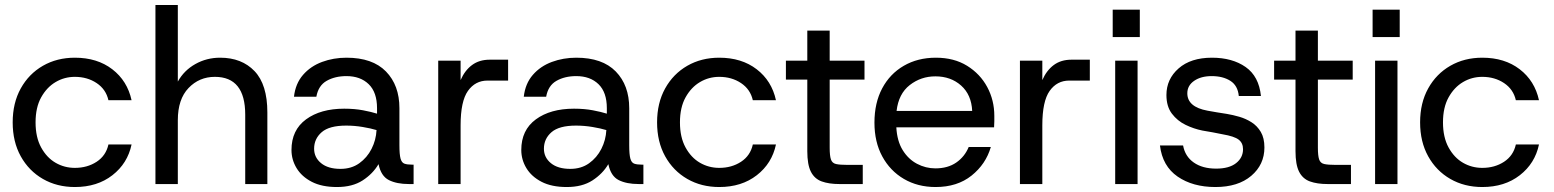

<svg xmlns="http://www.w3.org/2000/svg" viewBox="-20 -740 6247 772"><path d="M281 12Q209 12 152.5 -20.5Q96 -53 63.5 -111.5Q31 -170 31 -248Q31 -326 63.5 -384.5Q96 -443 152.5 -475.5Q209 -508 281 -508Q371 -508 431.5 -461.5Q492 -415 509 -337H416Q406 -381 368.5 -406Q331 -431 281 -431Q239 -431 203.5 -410Q168 -389 145.5 -348.5Q123 -308 123 -248Q123 -188 145.5 -147Q168 -106 203.5 -85.5Q239 -65 281 -65Q331 -65 368.5 -89.5Q406 -114 416 -159H509Q493 -83 432 -35.5Q371 12 281 12Z M605 0V-720H695V-412Q720 -457 765.5 -482.5Q811 -508 865 -508Q952 -508 1003.5 -454Q1055 -400 1055 -288V0H966V-279Q966 -431 844 -431Q781 -431 738 -386Q695 -341 695 -257V0Z M1335 12Q1274 12 1233.5 -9Q1193 -30 1172.5 -64Q1152 -98 1152 -137Q1152 -217 1210.5 -260Q1269 -303 1364 -303Q1406 -303 1440 -296.5Q1474 -290 1496 -283V-305Q1496 -369 1462.5 -401.5Q1429 -434 1373 -434Q1327 -434 1293.5 -415Q1260 -396 1252 -351H1162Q1168 -404 1198.5 -439Q1229 -474 1275 -491Q1321 -508 1373 -508Q1478 -508 1532 -452.5Q1586 -397 1586 -305V-156Q1586 -119 1590.5 -102.5Q1595 -86 1606 -82Q1617 -78 1636 -78H1643V0H1624Q1575 0 1543.5 -16Q1512 -32 1502 -80Q1479 -41 1438 -14.5Q1397 12 1335 12ZM1349 -61Q1393 -61 1424.5 -83.5Q1456 -106 1474 -141.5Q1492 -177 1494 -217Q1471 -224 1438 -229.5Q1405 -235 1372 -235Q1304 -235 1273.5 -208.5Q1243 -182 1243 -142Q1243 -107 1271 -84Q1299 -61 1349 -61Z M1742 0V-496H1832V-418Q1849 -457 1878 -478.5Q1907 -500 1949 -500H2023V-416H1940Q1891 -416 1861.5 -374.5Q1832 -333 1832 -236V0Z M2259 12Q2198 12 2157.5 -9Q2117 -30 2096.5 -64Q2076 -98 2076 -137Q2076 -217 2134.5 -260Q2193 -303 2288 -303Q2330 -303 2364 -296.5Q2398 -290 2420 -283V-305Q2420 -369 2386.5 -401.5Q2353 -434 2297 -434Q2251 -434 2217.5 -415Q2184 -396 2176 -351H2086Q2092 -404 2122.5 -439Q2153 -474 2199 -491Q2245 -508 2297 -508Q2402 -508 2456 -452.5Q2510 -397 2510 -305V-156Q2510 -119 2514.5 -102.5Q2519 -86 2530 -82Q2541 -78 2560 -78H2567V0H2548Q2499 0 2467.5 -16Q2436 -32 2426 -80Q2403 -41 2362 -14.5Q2321 12 2259 12ZM2273 -61Q2317 -61 2348.5 -83.5Q2380 -106 2398 -141.5Q2416 -177 2418 -217Q2395 -224 2362 -229.5Q2329 -235 2296 -235Q2228 -235 2197.5 -208.5Q2167 -182 2167 -142Q2167 -107 2195 -84Q2223 -61 2273 -61Z M2872 12Q2800 12 2743.5 -20.5Q2687 -53 2654.5 -111.5Q2622 -170 2622 -248Q2622 -326 2654.5 -384.5Q2687 -443 2743.5 -475.5Q2800 -508 2872 -508Q2962 -508 3022.5 -461.5Q3083 -415 3100 -337H3007Q2997 -381 2959.5 -406Q2922 -431 2872 -431Q2830 -431 2794.5 -410Q2759 -389 2736.5 -348.5Q2714 -308 2714 -248Q2714 -188 2736.5 -147Q2759 -106 2794.5 -85.5Q2830 -65 2872 -65Q2922 -65 2959.5 -89.5Q2997 -114 3007 -159H3100Q3084 -83 3023 -35.5Q2962 12 2872 12Z M3355 0Q3313 0 3284 -10.5Q3255 -21 3240.5 -49.5Q3226 -78 3226 -132V-420H3140V-496H3226V-617H3316V-496H3456V-420H3316V-146Q3316 -114 3321 -99Q3326 -84 3341.5 -80.5Q3357 -77 3388 -77H3449V0Z M3742 12Q3670 12 3614.5 -20.5Q3559 -53 3527.5 -111Q3496 -169 3496 -247Q3496 -326 3527 -384.5Q3558 -443 3614 -475.5Q3670 -508 3743 -508Q3816 -508 3868.5 -475.5Q3921 -443 3949.5 -390Q3978 -337 3978 -274Q3978 -264 3978 -252.5Q3978 -241 3977 -228H3584Q3587 -173 3609.5 -136.5Q3632 -100 3667 -81.5Q3702 -63 3741 -63Q3791 -63 3825 -86.5Q3859 -110 3875 -149H3964Q3944 -80 3886.5 -34Q3829 12 3742 12ZM3741 -433Q3683 -433 3638 -398Q3593 -363 3585 -294H3889Q3886 -359 3844.5 -396Q3803 -433 3741 -433Z M4081 0V-496H4171V-418Q4188 -457 4217 -478.5Q4246 -500 4288 -500H4362V-416H4279Q4230 -416 4200.5 -374.5Q4171 -333 4171 -236V0Z M4454 -591V-701H4563V-591ZM4464 0V-496H4554V0Z M4867 12Q4776 12 4715 -30Q4654 -72 4644 -155H4737Q4745 -111 4780 -86.5Q4815 -62 4870 -62Q4922 -62 4950 -84Q4978 -106 4978 -140Q4978 -165 4960.5 -178.5Q4943 -192 4896 -200Q4877 -204 4855.5 -208Q4834 -212 4815 -215Q4780 -222 4747 -238Q4714 -254 4692 -283Q4670 -312 4670 -358Q4670 -422 4719 -465Q4768 -508 4853 -508Q4935 -508 4988.5 -470.5Q5042 -433 5050 -354H4961Q4957 -396 4927 -415Q4897 -434 4852 -434Q4809 -434 4781.5 -415Q4754 -396 4754 -365Q4754 -310 4835 -295Q4873 -288 4913 -282Q4937 -278 4963 -270.5Q4989 -263 5012 -248.5Q5035 -234 5049.5 -209.5Q5064 -185 5064 -147Q5064 -78 5011 -33Q4958 12 4867 12Z M5318 0Q5276 0 5247 -10.5Q5218 -21 5203.5 -49.5Q5189 -78 5189 -132V-420H5103V-496H5189V-617H5279V-496H5419V-420H5279V-146Q5279 -114 5284 -99Q5289 -84 5304.5 -80.5Q5320 -77 5351 -77H5412V0Z M5499 -591V-701H5608V-591ZM5509 0V-496H5599V0Z M5940 12Q5868 12 5811.5 -20.5Q5755 -53 5722.5 -111.5Q5690 -170 5690 -248Q5690 -326 5722.5 -384.5Q5755 -443 5811.5 -475.5Q5868 -508 5940 -508Q6030 -508 6090.5 -461.5Q6151 -415 6168 -337H6075Q6065 -381 6027.5 -406Q5990 -431 5940 -431Q5898 -431 5862.5 -410Q5827 -389 5804.5 -348.5Q5782 -308 5782 -248Q5782 -188 5804.5 -147Q5827 -106 5862.5 -85.5Q5898 -65 5940 -65Q5990 -65 6027.5 -89.5Q6065 -114 6075 -159H6168Q6152 -83 6091 -35.5Q6030 12 5940 12Z"/></svg>

Font: HostGroteskRegular
Style: Regular
Weight: 400
Designer: Doukan Karapınar based on Poppins by Indian Type Foundry, Jonny Pinhorn
Foundry: Element Type
Version: Version 1.001; ttfautohint (v1.8.4.7-5d5b)